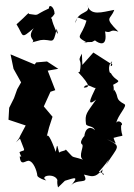

<svg xmlns="http://www.w3.org/2000/svg" viewBox="-20 -778 585 837"><path d="M263 10C306 -3 329 -14 284 37C314 -7 372 32 346 -17C378 -11 392 3 428 -40C414 -4 457 -17 411 -29C464 -88 464 -105 442 -58C493 -141 515 -138 446 -171C497 -150 486 -141 475 -177C536 -195 506 -169 508 -231C522 -238 495 -260 487 -242C492 -274 538 -318 522 -324C479 -348 501 -352 478 -387C472 -360 485 -440 455 -399C528 -436 485 -415 462 -462C462 -447 443 -490 469 -511C450 -470 483 -501 462 -501L387 -549L339 -495L337 -544C312 -500 343 -534 326 -456C371 -474 369 -478 321 -463C381 -399 366 -397 345 -396C358 -425 397 -381 399 -399C391 -378 345 -301 399 -344C358 -284 349 -283 355 -236C361 -225 389 -230 393 -210C383 -225 348 -231 347 -173C372 -214 319 -163 337 -149C350 -144 318 -96 342 -82C280 -102 310 -82 266 -127C273 -117 211 -123 244 -89C228 -144 231 -162 223 -116C214 -141 189 -209 183 -180L194 -223L209 -269L171 -314L200 -378L221 -385L188 -470L234 -478L185 -510L138 -506L131 -497L26 -541L39 -478L72 -419L55 -389L41 -350L20 -308L17 -256L92 -231L68 -186C62 -166 29 -139 67 -174C91 -108 92 -129 65 -115C79 -66 100 -95 66 -96C70 -47 95 -84 109 -76C124 -72 140 -39 143 -11C148 -2 176 9 182 8C148 -12 221 -26 231 9C254 -27 219 -11 233 39ZM156 -603C209 -611 211 -573 227 -653C245 -592 208 -676 206 -695C186 -722 189 -673 218 -718C217 -749 193 -763 193 -741C126 -711 157 -710 107 -717C105 -727 100 -714 52 -672C85 -620 68 -605 127 -655C93 -609 141 -604 119 -593ZM394 -602C411 -588 450 -570 438 -641C469 -631 456 -654 496 -640C430 -706 463 -690 478 -735C423 -725 375 -706 359 -758C382 -715 321 -736 307 -677C325 -707 300 -708 357 -688C335 -612 302 -624 360 -592C329 -597 352 -593 381 -595Z"/></svg>

Font: Asimov Aggro
Style: Medium
Weight: 500
Designer: Google
Version: Version 2.000980; 2014